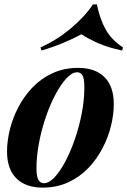

<svg xmlns="http://www.w3.org/2000/svg" viewBox="-20 -840 580 874"><path d="M331 -511Q308 -511 282.5 -483.5Q257 -456 232.5 -410Q208 -364 188.5 -307Q169 -250 157.5 -189.5Q146 -129 146 -74Q146 -38 154.5 -22Q163 -6 180 -6Q203 -6 228 -32.5Q253 -59 277 -104Q301 -149 320.5 -205.5Q340 -262 352 -323Q364 -384 364 -441Q364 -483 355.5 -497Q347 -511 331 -511ZM12 -151Q12 -197 24.5 -249Q37 -301 63 -351Q89 -401 127.5 -441.5Q166 -482 218.5 -506.5Q271 -531 336 -531Q413 -531 455.5 -489Q498 -447 498 -366Q498 -320 485.5 -268Q473 -216 447 -166Q421 -116 382.5 -75.5Q344 -35 291.5 -10.5Q239 14 174 14Q97 14 54.5 -28Q12 -70 12 -151ZM350 -684Q314 -664 267 -644.5Q220 -625 169 -610L164 -624Q238 -657 301.5 -710Q365 -763 403 -820H421Q435 -752 461.5 -705Q488 -658 540 -624L536 -610Q471 -624 429 -642.5Q387 -661 350 -684Z"/></svg>

Font: Playfair Display
Style: Bold Italic
Weight: 700
Italic angle: -14°
Designer: Claus Eggers Sørensen
Foundry: Claus Eggers Sørensen
Version: Version 1.203